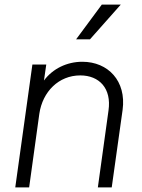

<svg xmlns="http://www.w3.org/2000/svg" viewBox="-20 -810 612 830"><path d="M46 0H106L150 -318C164 -414 234 -484 327 -484C409 -484 463 -428 449 -332L403 0H463L510 -335C527 -460 447 -543 336 -543C269 -543 208 -513 170 -462L180 -531H120ZM309 -640H369L502 -790H420Z"/></svg>

Font: Mluvka Light
Style: Italic
Weight: 300
Italic angle: -8°
Designer: Modified by Jiří Krblich, Original typeface by Gumpita Rahayu
Foundry: Gumpita Rahayu & Jiří Krblich
Version: Version 2.000;Glyphs 3.1.1 (3134)